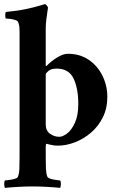

<svg xmlns="http://www.w3.org/2000/svg" viewBox="-29 -699 571 932"><path d="M300 -438Q359 -438 402 -408.5Q445 -379 468.5 -331Q492 -283 492 -229Q492 -173 470 -129Q448 -85 412 -54.5Q376 -24 334 -8Q292 8 252 8Q232 8 215.5 3.5Q199 -1 196 -1Q193 -1 193 15V67Q193 98 194 121Q195 144 201 159Q204 165 216.5 169Q229 173 243 174.5Q257 176 263 177Q267 182 266.5 195Q266 208 263 213Q235 210 197.5 208Q160 206 129 206Q98 206 61 208Q24 210 -5 213Q-8 208 -8.5 195Q-9 182 -5 177Q2 176 16 174.5Q30 173 43 169Q56 165 58 159Q64 144 65 121Q66 98 66 67V-545Q66 -558 65 -568.5Q64 -579 59 -592Q57 -598 44.5 -602Q32 -606 19 -607.5Q6 -609 0 -609Q-3 -609 -3.5 -623.5Q-4 -638 0 -641Q55 -646 97 -655Q139 -664 163.5 -671.5Q188 -679 189 -679Q194 -678 198.5 -672Q203 -666 204 -662Q204 -662 201.5 -645Q199 -628 196 -605Q193 -582 193 -562V-381Q195 -377 197 -379Q219 -402 248.5 -420Q278 -438 300 -438ZM246 -366Q219 -366 206 -354.5Q193 -343 193 -339V-94Q193 -65 213.5 -50Q234 -35 259 -35Q275 -35 296.5 -51Q318 -67 334.5 -102.5Q351 -138 351 -194Q351 -270 328 -318Q305 -366 246 -366Z"/></svg>

Font: Amiri
Style: Bold
Weight: 700
Designer: Khaled Hosny
Version: Version 0.113